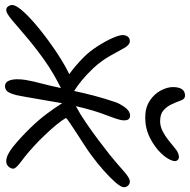

<svg xmlns="http://www.w3.org/2000/svg" viewBox="-36 -750 777 786"><g transform="rotate(90 353.0 -356.5)"><path d="M1 7Q-9 7 -14.5 -1Q-20 -9 -20 -17Q-20 -34 8.5 -65Q37 -96 82 -132Q127 -168 175 -200Q204 -219 226 -231.5Q248 -244 263 -251Q249 -261 230.5 -276.5Q212 -292 190 -314Q168 -337 148 -368Q128 -399 115.5 -427.5Q103 -456 103 -470Q103 -481 109 -490Q115 -499 128 -499Q143 -499 156 -476Q169 -453 188 -418.5Q207 -384 239 -349Q268 -319 291 -300.5Q314 -282 332 -271Q340 -310 351.5 -353.5Q363 -397 378 -441Q384 -458 399 -479Q414 -500 433 -500Q457 -500 451 -463Q447 -444 429 -397.5Q411 -351 394 -278Q426 -295 462.5 -320Q499 -345 533 -370.5Q567 -396 592 -416Q630 -447 659 -473Q688 -499 702 -499Q713 -499 719.5 -491.5Q726 -484 726 -475Q726 -463 706.5 -440.5Q687 -418 657.5 -392Q628 -366 597 -343Q577 -328 550.5 -311Q524 -294 499.5 -278Q475 -262 459 -251Q443 -240 443 -238Q443 -235 455.5 -217.5Q468 -200 489.5 -176Q511 -152 537 -126Q584 -81 617 -57Q650 -33 650 -22Q650 -12 641.5 -2.5Q633 7 619 7Q595 7 559.5 -21.5Q524 -50 483 -92Q450 -126 425 -159.5Q400 -193 382 -222Q379 -204 374.5 -178Q370 -152 365 -123.5Q360 -95 356 -71.5Q352 -48 349 -35Q345 -17 337 -2.5Q329 12 312 12Q297 12 290.5 -2.5Q284 -17 284 -37Q284 -57 287 -74Q293 -107 302 -140.5Q311 -174 320 -217Q292 -203 262.5 -186Q233 -169 201 -146Q147 -107 106.5 -72Q66 -37 39.5 -15Q13 7 1 7ZM441 -562Q400 -562 372 -580.5Q344 -599 330 -625.5Q316 -652 316 -675Q316 -725 351 -725Q365 -725 371 -707.5Q377 -690 387 -669Q396 -650 411.5 -636.5Q427 -623 456 -623Q476 -623 496 -633Q516 -643 532 -656Q554 -674 570.5 -687Q587 -700 603 -700Q611 -700 616 -693Q621 -686 618 -676Q612 -653 586.5 -626.5Q561 -600 523 -581Q485 -562 441 -562Z"/></g></svg>

Font: Shantell Sans Normal
Style: Italic
Weight: 300
Italic angle: -11.31°
Designer: Stephen Nixon, Anya Danilova, Shantell Martin
Foundry: Arrow Type
Version: Version 1.008;[a672d596b]